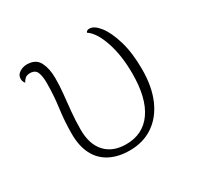

<svg xmlns="http://www.w3.org/2000/svg" viewBox="-120 -651 821 801"><g transform="rotate(-30 290.5 -251.0)"><path d="M291 12Q236 12 196 -9Q156 -30 135.5 -70.5Q115 -111 115 -168Q115 -229 123 -287.5Q131 -346 131 -406Q131 -439 123 -457.5Q115 -476 90 -476Q75 -476 66.5 -468.5Q58 -461 54 -451Q45 -461 45 -474Q45 -493 61.5 -503.5Q78 -514 97 -514Q140 -514 156 -482.5Q172 -451 172 -405Q172 -368 168 -330Q164 -292 160 -250.5Q156 -209 156 -165Q156 -95 191.5 -56.5Q227 -18 291 -18Q372 -18 416 -80.5Q460 -143 460 -261Q460 -349 437.5 -415Q415 -481 381 -503Q384 -513 398 -513Q421 -513 445.5 -481.5Q470 -450 487 -392.5Q504 -335 504 -256Q504 -173 478 -113Q452 -53 404 -20.5Q356 12 291 12Z"/></g></svg>

Font: Arima ExtraLight
Style: Regular
Weight: 250
Designer: Joana Correia and Natanael Gama
Foundry: NDISCOVER
Version: Version 1.101;gftools[0.9.23]